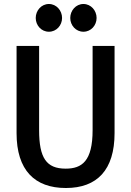

<svg xmlns="http://www.w3.org/2000/svg" viewBox="-20 -930 657 962"><path d="M63 -700V-263C63 -77 154 12 310 12C467 12 554 -79 554 -263V-700H444V-278C444 -122 390 -85 309 -85C212 -85 176 -139 176 -278V-700ZM464 -840C464 -877 436 -910 398 -910C360 -910 332 -877 332 -840C332 -803 360 -771 398 -771C436 -771 464 -803 464 -840ZM291 -840C291 -877 263 -910 225 -910C187 -910 159 -877 159 -840C159 -803 187 -771 225 -771C263 -771 291 -803 291 -840Z"/></svg>

Font: Mint Spirit No2
Style: Bold
Weight: 700
Designer: HARENDAL Hirwen
Foundry: Arkandis Digital Foundry.
Version: Version 1.004;FFEdit